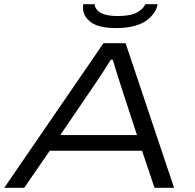

<svg xmlns="http://www.w3.org/2000/svg" viewBox="-30 -891 927 911"><path d="M522 -757.8Q438 -757.8 400.9 -785.9Q363.8 -814 363.8 -854Q363.8 -863.8 365.2 -871.1H418.9Q418.9 -863.8 423.8 -854Q442.9 -814.9 529.8 -814.9Q589.8 -814.9 620.6 -832.3Q651.4 -849.6 659.2 -871.1H717.8Q714.4 -850.6 702.1 -831.8Q689.9 -813 667.7 -795.7Q645.5 -778.3 607.9 -768.1Q570.3 -757.8 522 -757.8ZM-9.8 0 460.9 -686H565.9L795.9 0H703.1L644 -175.8H206.1L85 0ZM255.9 -250H620.1L547.9 -470.2Q541 -490.2 523.2 -548.1Q505.4 -606 504.9 -607.9H496.1Q450.2 -534.2 405.8 -470.2Z"/></svg>

Font: Archivo Expanded Light
Style: Italic
Weight: 300
Width: 7
Italic angle: -10°
Designer: Hector Gatti
Foundry: Omnibus-Type
Version: Version 2.001